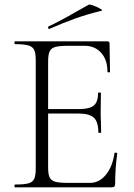

<svg xmlns="http://www.w3.org/2000/svg" viewBox="-20 -802 573 822"><path d="M44 -12Q83 -12 101.5 -17Q120 -22 126.5 -36.5Q133 -51 133 -81V-544Q133 -574 126.5 -588Q120 -602 101.5 -607.5Q83 -613 44 -613Q42 -613 42 -619Q42 -625 44 -625H440Q449 -625 449 -616L451 -495Q451 -492 445.5 -492Q440 -492 440 -495Q440 -546 413 -576Q386 -606 342 -606H273Q235 -606 217 -601Q199 -596 192.5 -582Q186 -568 186 -538V-85Q186 -56 192.5 -42.5Q199 -29 216.5 -24Q234 -19 273 -19H365Q405 -19 433.5 -54Q462 -89 470 -146Q470 -149 476 -148.5Q482 -148 482 -145Q473 -82 473 -15Q473 -7 469.5 -3.5Q466 0 457 0H44Q42 0 42 -6Q42 -12 44 -12ZM315 -316H161V-335H318Q364 -335 382 -350.5Q400 -366 400 -404Q400 -406 406 -406Q412 -406 412 -404L411 -325Q411 -296 412 -282L413 -235Q413 -233 407 -233Q401 -233 401 -235Q401 -280 382 -298Q363 -316 315 -316ZM191 -678Q187 -678 186 -682.5Q185 -687 188 -689Q234 -710 310 -754L360 -782Q364 -784 380.5 -778Q397 -772 409.5 -764.5Q422 -757 415 -756Q353 -741 301.5 -722.5Q250 -704 193 -679Z"/></svg>

Font: Cormorant SC Light
Style: Regular
Weight: 300
Designer: Christian Thalmann (Catharsis Fonts)
Foundry: Catharsis Fonts
Version: Version 4.000